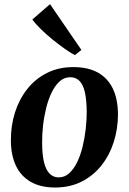

<svg xmlns="http://www.w3.org/2000/svg" viewBox="-20 -866 604 900"><path d="M323.5 -551.5Q392.5 -551.5 438.8 -525.8Q485 -500 508.8 -450.8Q532.5 -401.5 533 -331Q533 -262.5 513.2 -200.5Q493.5 -138.5 455.5 -90.5Q417.5 -42.5 362.8 -14.8Q308 13 238 13Q171 13 124.8 -13.2Q78.5 -39.5 55 -88.5Q31.5 -137.5 31 -206.5Q30.5 -276.5 50.2 -338.8Q70 -401 108 -449Q146 -497 200.5 -524.2Q255 -551.5 323.5 -551.5ZM309.5 -504Q281 -504 259.5 -484.5Q238 -465 222.2 -432.5Q206.5 -400 196.5 -359.8Q186.5 -319.5 181.8 -277.2Q177 -235 177.5 -197Q177.5 -140.5 186.5 -104.8Q195.5 -69 212.8 -51.8Q230 -34.5 255 -34.5Q283 -34.5 304.5 -54Q326 -73.5 341.8 -106Q357.5 -138.5 367.2 -178.8Q377 -219 381.8 -261.2Q386.5 -303.5 386.5 -342Q386 -398.5 377.8 -434Q369.5 -469.5 352.5 -486.8Q335.5 -504 309.5 -504ZM331 -607.5Q312.5 -617 284.8 -636.5Q257 -656 227 -680.2Q197 -704.5 171.5 -729.5Q146 -754.5 131.5 -774.5L214.5 -846.5L361.5 -632Z"/></svg>

Font: Merriweather 60pt
Style: Bold Italic
Weight: 700
Italic angle: -7.8°
Version: Version 2.101